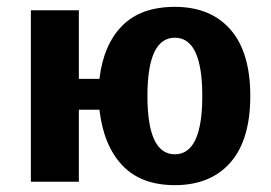

<svg xmlns="http://www.w3.org/2000/svg" viewBox="-20 -530 790 560"><path d="M490 10Q391 10 336.5 -48Q282 -106 270 -210H210V0H70V-500H210V-300H270Q282 -400 336.5 -455Q391 -510 490 -510Q594 -510 652 -444Q710 -378 710 -250Q710 -122 652 -56Q594 10 490 10ZM410 -250Q410 -80 490 -80Q570 -80 570 -250Q570 -420 490 -420Q410 -420 410 -250Z"/></svg>

Font: Scada
Style: Bold
Weight: 700
Designer: Jovanny Lemonad
Foundry: Jovanny Lemonad
Version: Version 4.100;PS 004.100;hotconv 1.0.88;makeotf.lib2.5.64775